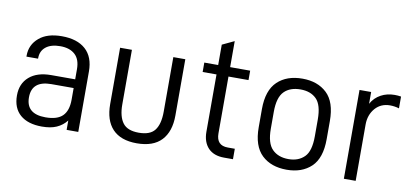

<svg xmlns="http://www.w3.org/2000/svg" viewBox="-64 -864 2327 1079"><g transform="rotate(10 1099.5 -324.5)"><path d="M374 -470.7Q421.9 -427.7 421.9 -344.7V0H355.5V-53.7Q333 -24.4 297.9 -8.8Q264.6 5.9 214.8 5.9Q134.8 5.9 90.8 -32.2Q46.9 -70.3 46.9 -142.6Q46.9 -210 91.8 -249Q136.7 -288.1 216.8 -288.1H353.5V-345.7Q353.5 -401.4 324.2 -428.7Q293.9 -457 239.3 -457Q186.5 -457 157.2 -433.6Q127.9 -410.2 127.9 -369.1V-366.2H61.5V-371.1Q61.5 -434.6 109.4 -474.6Q155.3 -513.7 238.3 -513.7Q326.2 -513.7 374 -470.7ZM323.2 -79.1Q353.5 -109.4 353.5 -171.9V-238.3H226.6Q115.2 -238.3 115.2 -143.6Q115.2 -48.8 225.6 -48.8Q293 -48.8 323.2 -79.1Z M617.2 -43.9Q571.3 -92.8 571.3 -185.5V-506.8H638.7V-195.3Q638.7 -126 666 -89.8Q692.4 -54.7 756.8 -54.7Q821.3 -54.7 847.7 -88.9Q875 -124 875 -195.3V-506.8H943.4V-185.5Q943.4 -93.8 896.5 -43.9Q849.6 5.9 755.9 5.9Q664.1 5.9 617.2 -43.9Z M1199.2 -453.1V-128.9Q1199.2 -59.6 1264.6 -59.6H1304.7V0H1253.9Q1195.3 0 1163.1 -33.2Q1130.9 -67.4 1130.9 -126V-453.1H1051.8V-506.8H1130.9V-623L1199.2 -655.3V-506.8H1313.5V-453.1Z M1469.7 -43.9Q1416 -94.7 1416 -202.1V-305.7Q1416 -413.1 1469.7 -463.9Q1522.5 -513.7 1611.3 -513.7Q1698.2 -513.7 1751 -463.9Q1803.7 -414.1 1803.7 -305.7V-202.1Q1803.7 -93.8 1751 -43.9Q1698.2 5.9 1611.3 5.9Q1522.5 5.9 1469.7 -43.9ZM1702.1 -88.9Q1735.4 -122.1 1735.4 -206.1V-301.8Q1735.4 -385.7 1702.1 -418.9Q1668.9 -452.1 1611.3 -452.1Q1551.8 -452.1 1518.6 -418.9Q1484.4 -384.8 1484.4 -301.8V-206.1Q1484.4 -123 1518.6 -88.9Q1552.7 -54.7 1611.3 -54.7Q1668 -54.7 1702.1 -88.9Z M1937.5 -506.8H2003.9V-439.5Q2023.4 -475.6 2059.6 -495.1Q2093.8 -513.7 2137.7 -513.7Q2156.2 -513.7 2173.8 -510.7V-443.4Q2148.4 -451.2 2122.1 -451.2Q2070.3 -451.2 2038.1 -415Q2004.9 -377 2004.9 -321.3V0H1937.5Z"/></g></svg>

Font: Dinish
Style: Regular
Weight: 400
Designer: Bert Driehuis
Foundry: Playbeing
Version: Version 3.006; git-39231f3c-release